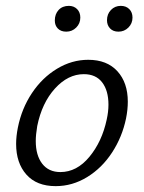

<svg xmlns="http://www.w3.org/2000/svg" viewBox="-20 -627 491 655"><path d="M35 -136Q35 -162 41 -192Q54 -257 89 -309.5Q124 -362 174.5 -392.5Q225 -423 281 -423Q345 -423 380.5 -384Q416 -345 416 -280Q416 -253 410 -223Q397 -160 362.5 -107Q328 -54 277.5 -23Q227 8 170 8Q105 8 70 -31.5Q35 -71 35 -136ZM344 -219Q350 -246 350 -270Q350 -318 328.5 -346Q307 -374 266 -374Q212 -374 167.5 -325Q123 -276 107 -197Q102 -167 102 -146Q102 -97 124 -68.5Q146 -40 186 -40Q242 -40 285 -92Q328 -144 344 -219ZM167 -557Q167 -579 180 -593Q193 -607 215 -607Q232 -607 243 -596Q254 -585 254 -567Q254 -547 240 -533Q226 -519 206 -519Q188 -519 177.5 -529.5Q167 -540 167 -557ZM345 -558Q345 -579 358.5 -593Q372 -607 392 -607Q410 -607 421 -596Q432 -585 432 -567Q432 -547 418 -533Q404 -519 384 -519Q366 -519 355.5 -530Q345 -541 345 -558Z"/></svg>

Font: LXGW Bright GB
Style: Italic
Weight: 400
Italic angle: -12°
Designer: Christian Thalmann (Catharsis Fonts)
Foundry: LXGW / Christian Thalmann (Catharsis Fonts) / Fontworks Inc.
Version: Version 5.510